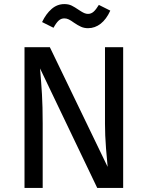

<svg xmlns="http://www.w3.org/2000/svg" viewBox="-20 -920 723 940"><path d="M583 0H456L176 -585Q182 -516 185.5 -457.5Q189 -399 189 -316V0H100V-689H224L507 -103Q504 -129 499 -194Q494 -259 494 -313V-689H583ZM342 -809Q327 -820 316.5 -825Q306 -830 295 -830Q279 -830 267 -819Q255 -808 242 -784L186 -812Q205 -852 232.5 -876Q260 -900 295 -900Q316 -900 331 -892.5Q346 -885 365 -872Q368 -870 377.5 -864Q387 -858 395 -855Q403 -852 411 -852Q426 -852 438 -862.5Q450 -873 464 -896L520 -868Q501 -826 473 -804Q445 -782 411 -782Q392 -782 376.5 -789Q361 -796 342 -809Z"/></svg>

Font: FiraGO
Style: Regular
Weight: 400
Designer: bBox Type
Foundry: bBox Type GmbH
Version: Version 1.001;April 20, 2020;FontCreator 12.0.0.2555 64-bit